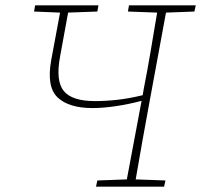

<svg xmlns="http://www.w3.org/2000/svg" viewBox="-20 -696 750 716"><path d="M457 -653 461 -676H710L705 -653L599 -649L537 -313Q524 -242 511 -170Q498 -98 486 -27L597 -23L592 0H338L343 -23L453 -27L508 -320Q459 -307 411 -300Q363 -293 325 -293Q237 -293 195 -332.5Q153 -372 171 -472L204 -649L107 -653L111 -676H347L343 -653L234 -649L204 -485Q187 -394 218 -356.5Q249 -319 334 -319Q375 -319 419 -324Q463 -329 512 -341L516 -364Q530 -435 542 -506.5Q554 -578 566 -649Z"/></svg>

Font: Source Serif 4 SmText ExtraLight
Style: Italic
Weight: 200
Italic angle: -12°
Designer: Frank Grießhammer
Foundry: Adobe
Version: Version 4.005;hotconv 1.1.0;makeotfexe 2.6.0